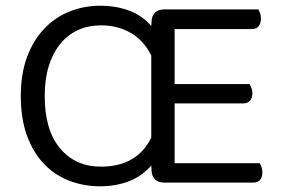

<svg xmlns="http://www.w3.org/2000/svg" viewBox="-20 -641 993 674"><path d="M556 0Q535 0 523.5 -12Q512 -24 512 -44L511 -60Q478 -22 432 -4.5Q386 13 332 13Q273 13 222 -7Q171 -27 133.5 -66.5Q96 -106 74.5 -165.5Q53 -225 53 -304Q53 -382 75 -441Q97 -500 135 -540Q173 -580 224 -600.5Q275 -621 333 -621Q384 -621 430 -605Q476 -589 511 -550L512 -564Q512 -584 523.5 -596Q535 -608 556 -608H887Q890 -603 893 -594.5Q896 -586 896 -576Q896 -559 888 -549Q880 -539 865 -539H593V-346H856Q859 -341 862.5 -332.5Q866 -324 866 -314Q866 -297 857.5 -287.5Q849 -278 835 -278H593V-68H892Q895 -63 898 -55Q901 -47 901 -36Q901 -19 893 -9.5Q885 0 870 0ZM511 -446Q485 -499 439 -525.5Q393 -552 334 -552Q290 -552 254 -535.5Q218 -519 192 -487.5Q166 -456 151.5 -410Q137 -364 137 -304Q137 -184 191 -120Q245 -56 334 -56Q461 -56 511 -158Z"/></svg>

Font: Baloo Bhai 2
Style: Regular
Weight: 400
Designer: Supriya Tembe, Noopur Datye and Ek Type
Foundry: Ek Type
Version: Version 1.640;PS 1.000;hotconv 16.6.51;makeotf.lib2.5.65220;